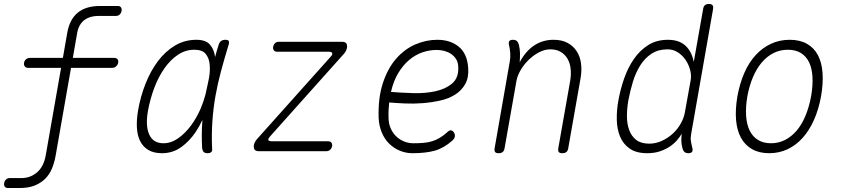

<svg xmlns="http://www.w3.org/2000/svg" viewBox="-48 -760 4268 965"><path d="M526 -469Q537 -469 542.5 -462.5Q548 -456 546 -445Q544 -434 535.5 -426.5Q527 -419 516 -419H309L232 20Q226 55 214 85Q202 115 180.5 137Q159 159 127.5 172Q96 185 51 185H-8Q-19 185 -24 178Q-29 171 -27 160Q-25 149 -17.5 142Q-10 135 1 135H60Q105 135 138.5 106Q172 77 182 20L259 -419H93Q82 -419 76.5 -426.5Q71 -434 73 -445Q75 -456 83.5 -462.5Q92 -469 103 -469H268L290 -595Q302 -663 343 -696.5Q384 -730 455 -730H544Q555 -730 560 -723Q565 -716 563 -705Q561 -694 553.5 -687Q546 -680 535 -680H446Q404 -680 376 -659Q348 -638 340 -595L318 -469Z M766 10Q724 10 697 -6.5Q670 -23 656 -51.5Q642 -80 640 -119.5Q638 -159 646 -205Q658 -275 683.5 -339.5Q709 -404 746 -453Q783 -502 831.5 -531Q880 -560 939 -560Q986 -560 1007 -536Q1028 -512 1033 -474V-473Q1041 -504 1051 -535Q1055 -548 1063.5 -554Q1072 -560 1085 -560Q1098 -560 1101.5 -554Q1105 -548 1101 -535Q1080 -466 1063 -403Q1046 -340 1035 -278Q1024 -216 1019.5 -151.5Q1015 -87 1018 -14Q1020 -2 1014 4Q1008 10 995 10Q982 10 976 4Q970 -2 968 -14Q964 -87 969 -152V-157Q954 -124 935 -96Q904 -50 862 -20Q820 10 766 10ZM773 -40Q812 -40 847.5 -65Q883 -90 911.5 -128.5Q940 -167 960 -213Q976 -251 985 -286Q991 -316 998 -346Q1000 -358 1003 -371Q1009 -408 1005.5 -439Q1002 -470 985 -490Q968 -510 928 -510Q884 -510 846 -484.5Q808 -459 778 -416Q748 -373 727.5 -318.5Q707 -264 696 -205Q682 -128 702 -84Q722 -40 773 -40Z M1254 0Q1238 0 1232 -7.5Q1226 -15 1228 -31Q1230 -39 1233.5 -46Q1237 -53 1242 -59L1614 -475Q1618 -479 1620 -482.5Q1622 -486 1622 -489Q1623 -494 1618.5 -497Q1614 -500 1605 -500H1345Q1334 -500 1328.5 -507Q1323 -514 1325 -525Q1327 -536 1334.5 -543Q1342 -550 1353 -550H1670Q1686 -550 1692 -542.5Q1698 -535 1696 -519Q1694 -511 1690.5 -504Q1687 -497 1681 -490L1309 -74Q1305 -69 1303 -66Q1301 -63 1301 -60Q1299 -55 1304 -52.5Q1309 -50 1318 -50H1601Q1612 -50 1617.5 -43Q1623 -36 1621 -25Q1619 -14 1611 -7Q1603 0 1592 0Z M2233 -95Q2240 -84 2238 -73.5Q2236 -63 2225 -53Q2182 -15 2136.5 -2.5Q2091 10 2025 10Q1991 10 1960.5 -3Q1930 -16 1907 -39Q1884 -62 1870.5 -95Q1857 -128 1855 -167Q1852 -269 1876.5 -343Q1901 -417 1943 -465Q1985 -513 2039 -536.5Q2093 -560 2150 -560Q2215 -560 2257.5 -525.5Q2300 -491 2305 -420Q2309 -371 2290.5 -338Q2272 -305 2239.5 -284.5Q2207 -264 2164 -254.5Q2121 -245 2076 -241.5Q2031 -238 1987 -240Q1943 -242 1908 -245Q1906 -226 1905 -206Q1904 -186 1905 -163Q1906 -136 1916.5 -113Q1927 -90 1944 -74Q1961 -58 1983 -49Q2005 -40 2030 -40Q2059 -40 2081.5 -42Q2104 -44 2123.5 -50Q2143 -56 2161 -66.5Q2179 -77 2198 -94Q2209 -105 2217.5 -105Q2226 -105 2233 -95ZM1917 -298Q1966 -294 2026.5 -292Q2087 -290 2139 -301Q2191 -312 2225 -341Q2259 -370 2255 -427Q2254 -448 2244 -463.5Q2234 -479 2219 -489Q2204 -499 2185.5 -504Q2167 -509 2147 -509Q2111 -509 2075.5 -497Q2040 -485 2009 -459Q1978 -433 1954 -393.5Q1930 -354 1917 -298Z M2530 -560Q2543 -560 2550 -553.5Q2557 -547 2560 -535Q2565 -514 2565.5 -493Q2566 -472 2564 -447Q2593 -502 2636 -531Q2679 -560 2734 -560Q2775 -560 2803.5 -545Q2832 -530 2849.5 -504Q2867 -478 2872 -443Q2877 -408 2870 -367L2808 -15Q2806 -2 2798.5 4Q2791 10 2778 10Q2765 10 2760.5 4Q2756 -2 2758 -15L2818 -355Q2823 -386 2820 -414.5Q2817 -443 2804.5 -464.5Q2792 -486 2770.5 -499Q2749 -512 2718 -512Q2690 -512 2662 -497.5Q2634 -483 2610 -460Q2586 -437 2569.5 -409Q2553 -381 2548 -355L2488 -15Q2486 -2 2478.5 4Q2471 10 2458 10Q2445 10 2440.5 4Q2436 -2 2438 -15L2514 -450Q2518 -471 2516.5 -493Q2515 -515 2510 -535Q2507 -547 2512 -553.5Q2517 -560 2530 -560Z M3426 -88Q3422 -67 3424.5 -51Q3427 -35 3432 -15Q3435 -3 3430 3.5Q3425 10 3412 10Q3399 10 3392 3.5Q3385 -3 3382 -15Q3377 -36 3376.5 -49.5Q3376 -63 3378 -88Q3370 -73 3355.5 -56Q3341 -39 3320 -24.5Q3299 -10 3270.5 0Q3242 10 3205 10Q3150 10 3117 -13Q3084 -36 3068.5 -73.5Q3053 -111 3052 -158.5Q3051 -206 3060 -255Q3070 -311 3089 -365.5Q3108 -420 3138 -463.5Q3168 -507 3210 -533.5Q3252 -560 3309 -560Q3364 -560 3396 -531.5Q3428 -503 3439 -449L3486 -715Q3488 -728 3495 -734Q3502 -740 3515 -740Q3528 -740 3533 -734Q3538 -728 3536 -715ZM3215 -38Q3248 -38 3278.5 -52Q3309 -66 3333 -88Q3357 -110 3373 -138Q3389 -166 3394 -194L3423 -355Q3428 -381 3420.5 -409Q3413 -437 3397 -460Q3381 -483 3358 -497.5Q3335 -512 3307 -512Q3260 -512 3226.5 -490Q3193 -468 3170 -431.5Q3147 -395 3133 -349Q3119 -303 3110 -255Q3103 -215 3103 -176Q3103 -137 3114.5 -106Q3126 -75 3150 -56.5Q3174 -38 3215 -38Z M3818 10Q3768 10 3732.5 -10Q3697 -30 3676.5 -67Q3656 -104 3651.5 -156.5Q3647 -209 3658 -275Q3670 -341 3693 -393.5Q3716 -446 3750 -483Q3784 -520 3827 -540Q3870 -560 3921 -560Q3972 -560 4007.5 -540Q4043 -520 4062.5 -483.5Q4082 -447 4086 -395Q4090 -343 4079 -278Q4067 -211 4043.5 -158Q4020 -105 3986.5 -67.5Q3953 -30 3910.5 -10Q3868 10 3818 10ZM3827 -40Q3865 -40 3897.5 -56.5Q3930 -73 3956 -103.5Q3982 -134 4000.5 -178.5Q4019 -223 4029 -278Q4038 -331 4035.5 -374Q4033 -417 4018.5 -447Q4004 -477 3977.5 -493.5Q3951 -510 3912 -510Q3873 -510 3840 -493.5Q3807 -477 3781 -446.5Q3755 -416 3736.5 -372.5Q3718 -329 3708 -275Q3699 -221 3702 -177.5Q3705 -134 3720 -103.5Q3735 -73 3762 -56.5Q3789 -40 3827 -40Z"/></svg>

Font: Maple Mono Thin
Style: Italic
Weight: 250
Italic angle: -10°
Monospace: yes
Designer: subframe7536
Version: Version 7.000